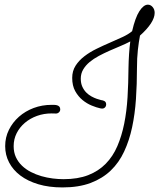

<svg xmlns="http://www.w3.org/2000/svg" viewBox="-20 -777 689 831"><path d="M620.1 -756.8Q631.8 -756.8 640.6 -746.6Q649.4 -736.3 649.4 -721.2Q649.4 -700.7 633.1 -675.5Q616.7 -650.4 585.9 -623Q580.6 -595.7 576.7 -560.8Q572.8 -525.9 572.8 -481.4Q572.8 -413.1 568.4 -348.1Q564 -283.2 551.8 -226.1Q539.6 -168.9 517.3 -121.1Q495.1 -73.2 459.2 -38.8Q423.3 -4.4 372.1 14.9Q320.8 34.2 250.5 34.2Q191.9 34.2 146 20.5Q100.1 6.8 68.1 -17.3Q36.1 -41.5 19.3 -74Q2.4 -106.4 2.4 -144.5Q2.4 -182.6 18.6 -215.1Q34.7 -247.6 62 -271.7Q89.4 -295.9 125.7 -309.6Q162.1 -323.2 203.1 -323.2Q209.5 -323.2 216.1 -323Q222.7 -322.8 228 -321Q233.4 -319.3 237.1 -315.2Q240.7 -311 240.7 -303.7Q240.7 -295.9 235.1 -290.8Q229.5 -285.6 222.2 -285.6Q217.3 -285.6 212.6 -285.9Q208 -286.1 203.1 -286.1Q169.9 -286.1 140.1 -275.4Q110.4 -264.6 87.9 -245.6Q65.4 -226.6 52.2 -200.7Q39.1 -174.8 39.1 -144.5Q39.1 -117.7 48.8 -96.7Q58.6 -75.7 75.2 -59.8Q91.8 -43.9 113.5 -32.7Q135.3 -21.5 159.2 -14.6Q183.1 -7.8 207.8 -4.6Q232.4 -1.5 254.9 -1.5Q316.9 -1.5 361.8 -19Q406.7 -36.6 437.7 -68.4Q468.8 -100.1 487.8 -144.3Q506.8 -188.5 517.6 -241.9Q528.3 -295.4 532 -356.2Q535.6 -417 536.1 -481.9Q536.6 -513.2 538.6 -543.2Q540.5 -573.2 543.9 -597.7Q524.4 -587.4 501 -577.6Q477.5 -567.9 453.9 -557.4Q430.2 -546.9 407.7 -534.9Q385.3 -522.9 367.9 -508.5Q350.6 -494.1 340.1 -476.3Q329.6 -458.5 329.6 -436.5Q329.6 -416.5 336.4 -401.6Q343.3 -386.7 353.5 -376.5Q363.8 -366.2 376 -359.6Q388.2 -353 398.7 -349.4Q409.2 -345.7 416.7 -344Q424.3 -342.3 425.3 -342.3Q433.6 -339.8 436.5 -335.7Q439.5 -331.5 439.5 -325.7Q439.5 -317.4 434.6 -312.3Q429.7 -307.1 422.4 -307.1Q421.4 -307.1 418.2 -307.4Q415 -307.6 414.1 -308.1Q397.9 -311.5 377 -320.1Q356 -328.6 337.2 -344Q318.4 -359.4 305.4 -382.8Q292.5 -406.2 292.5 -439.9Q292.5 -469.7 307.1 -492.7Q321.8 -515.6 345.5 -533.7Q369.1 -551.8 398.2 -565.9Q427.2 -580.1 456.1 -592.5Q484.9 -605 510.3 -616.7Q535.6 -628.4 551.8 -642.1Q565.4 -701.2 583.5 -729Q601.6 -756.8 620.1 -756.8Z"/></svg>

Font: Sacramento
Style: Regular
Weight: 400
Designer: Astigmatic (AOETI)
Foundry: Astigmatic (AOETI)
Version: Version 1.000